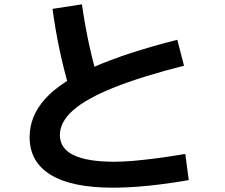

<svg xmlns="http://www.w3.org/2000/svg" viewBox="-20 -811 1040 888"><path d="M501 57Q312 57 214.5 -2.5Q117 -62 117 -177Q117 -274 188.5 -353.5Q260 -433 411.5 -500Q563 -567 800 -627L831 -507Q634 -457 506.5 -406Q379 -355 318 -301Q257 -247 257 -186Q257 -63 509 -63Q550 -63 596 -67Q642 -71 700.5 -78.5Q759 -86 837 -99L853 22Q755 39 667 48Q579 57 501 57ZM304 -389Q275 -488 255 -583Q235 -678 223 -770L359 -791Q372 -698 392 -605.5Q412 -513 440 -421Z"/></svg>

Font: M PLUS 1 Thin
Style: Bold
Weight: 700
Version: Version 1.001